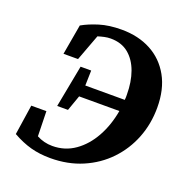

<svg xmlns="http://www.w3.org/2000/svg" viewBox="-126 -788 878 919"><g transform="rotate(20 313.5 -328.5)"><path d="M228 19Q173 19 127.5 6.5Q82 -6 34 -33L57 -186H134L137 -59Q174 -39 217 -39Q281 -39 331.5 -74.5Q382 -110 415.5 -170.5Q449 -231 462 -306H257L229 -227H174L215 -442H269L267 -365H468Q469 -372 469 -378Q469 -384 469 -391Q469 -457 450.5 -508Q432 -559 396 -588.5Q360 -618 305 -618Q289 -618 273 -614.5Q257 -611 241 -606L191 -472H117L144 -626Q179 -646 227.5 -661Q276 -676 340 -676Q425 -676 489.5 -641.5Q554 -607 590.5 -541.5Q627 -476 627 -383Q627 -300 598.5 -227.5Q570 -155 517 -99.5Q464 -44 390.5 -12.5Q317 19 228 19Z"/></g></svg>

Font: Source Serif Pro
Style: Bold Italic
Weight: 700
Italic angle: -12°
Designer: Frank Grießhammer
Foundry: Adobe Systems Incorporated
Version: Version 3.001;hotconv 1.0.111;makeotfexe 2.5.65597